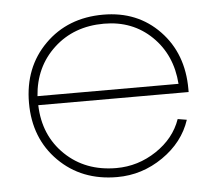

<svg xmlns="http://www.w3.org/2000/svg" viewBox="-44 -568 720 636"><g transform="rotate(-5 316.0 -250.0)"><path d="M321 -10Q393 -10 454 -50.5Q515 -91 537 -154L567 -149Q543 -76 473.5 -28Q404 20 321 20Q203 20 127 -56Q51 -132 51 -250Q51 -368 127 -444Q203 -520 321 -520Q435 -520 508 -444Q581 -368 581 -250V-240H81Q84 -139 151 -74.5Q218 -10 321 -10ZM81 -270H550Q543 -367 479.5 -428.5Q416 -490 321 -490Q221 -490 154.5 -428.5Q88 -367 81 -270Z"/></g></svg>

Font: Metropolitano Thin
Style: Regular
Weight: 250
Designer: Fonts by Alex Slobzheninov & Chris M. Simpson / Changes by Cristiano Sobral
Foundry: Fonts by Alex Slobzheninov & Chris M. Simpson / Changes by Cristiano Sobral
Version: Version 1.00;August 30, 2020;FontCreator 13.0.0.2681 64-bit